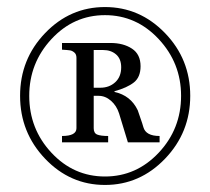

<svg xmlns="http://www.w3.org/2000/svg" viewBox="-20 -716 595 545"><path d="M448.5 -265.5Q377 -191 278 -191Q179 -191 108 -265.5Q37 -340 37 -444Q37 -548 108 -622Q179 -696 278 -696Q377 -696 448.5 -622Q520 -548 520 -444Q520 -340 448.5 -265.5ZM494 -444Q494 -537 430.5 -605Q367 -673 278 -673Q189 -673 126 -605Q63 -537 63 -444Q63 -350 126 -282.5Q189 -215 278 -215Q367 -215 430.5 -282.5Q494 -350 494 -444ZM156 -312V-330Q197 -330 197 -352V-552Q197 -562 191 -567Q185 -572 179 -573Q173 -574 156 -575V-594H294Q330 -594 354.5 -578Q379 -562 379 -528Q379 -497 360 -482Q341 -467 305 -457V-455Q351 -445 371 -403Q373 -397 376.5 -387Q380 -377 383.5 -366.5Q387 -356 387 -355Q394 -330 433 -330V-312H343L318 -394Q311 -416 295 -430Q279 -444 260 -444H246V-352Q246 -338 256 -334Q266 -330 287 -330V-312ZM246 -467H265Q290 -467 307 -482.5Q324 -498 324 -525Q324 -549 309.5 -561.5Q295 -574 273 -574H246Z"/></svg>

Font: HK Venetian
Style: Regular
Weight: 400
Designer: Alfredo Marco Pradil
Foundry: Alfredo Marco Pradil
Version: Version 1.000;PS 001.000;hotconv 1.0.88;makeotf.lib2.5.64775